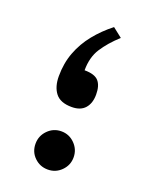

<svg xmlns="http://www.w3.org/2000/svg" viewBox="-103 -559 478 616"><g transform="rotate(20 135.5 -251.0)"><path d="M70.8 -64.9Q70.8 -37.1 89.8 -18.6Q108.9 0 135.7 0Q162.6 0 181.6 -19Q200.7 -38.1 200.7 -64.9Q200.7 -91.8 181.6 -111.1Q162.6 -130.4 135.7 -130.4Q108.9 -130.4 89.8 -111.1Q70.8 -91.8 70.8 -64.9ZM211.9 -477.1 179.7 -502.4Q146.5 -476.6 120.8 -444.8Q95.2 -413.1 81.1 -375.7Q66.9 -338.4 66.9 -293.9Q66.9 -257.8 83.7 -236.3Q100.6 -214.8 139.2 -214.8Q169.4 -214.8 184.6 -232.2Q199.7 -249.5 199.7 -279.3Q199.7 -309.6 186.3 -324.7Q172.9 -339.8 138.2 -339.8Q138.2 -384.3 158 -415Q177.7 -445.8 211.9 -477.1Z"/></g></svg>

Font: Vazirmatn NL
Style: Regular
Weight: 400
Designer: Saber Rastikerdar
Foundry: Saber Rastikerdar
Version: Version 33.003